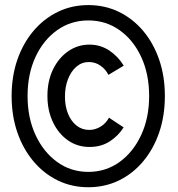

<svg xmlns="http://www.w3.org/2000/svg" viewBox="-20 -748 719 775"><path d="M341.3 -154.8Q292 -154.8 253.7 -181.9Q215.3 -209 193.4 -255.6Q171.4 -302.2 171.4 -360.8Q171.4 -421.4 194.1 -468Q216.8 -514.6 255.4 -541.3Q293.9 -567.9 340.8 -567.9Q385.7 -567.9 421.4 -543.9Q457 -520 479.5 -482.9L417.5 -445.8Q406.7 -468.3 385.7 -482.9Q364.7 -497.6 338.9 -497.6Q310.1 -497.6 288.3 -478.8Q266.6 -460 254.4 -428.5Q242.2 -397 242.2 -358.4Q242.2 -319.3 254.6 -288.8Q267.1 -258.3 289.1 -241Q311 -223.6 340.3 -223.6Q364.3 -223.6 386 -236.8Q407.7 -250 419.9 -272.9L479 -233.9Q458.5 -200.7 423.6 -177.7Q388.7 -154.8 341.3 -154.8ZM336.4 7.8Q270 7.8 213.6 -19.5Q157.2 -46.9 115.2 -96.7Q73.2 -146.5 50 -213.6Q26.9 -280.8 26.9 -360.4Q26.9 -439.9 50 -506.8Q73.2 -573.7 115.2 -623.3Q157.2 -672.9 213.6 -700.2Q270 -727.5 336.4 -727.5Q403.3 -727.5 459.7 -700.2Q516.1 -672.9 557.9 -623.3Q599.6 -573.7 622.6 -506.8Q645.5 -439.9 645.5 -360.4Q645.5 -280.8 622.6 -213.6Q599.6 -146.5 557.9 -96.7Q516.1 -46.9 459.7 -19.5Q403.3 7.8 336.4 7.8ZM336.4 -54.2Q407.2 -54.2 462.6 -94.2Q518.1 -134.3 550 -203.4Q582 -272.5 582 -360.4Q582 -449.2 550 -518.1Q518.1 -586.9 462.6 -626.2Q407.2 -665.5 336.4 -665.5Q266.1 -665.5 210.7 -626.2Q155.3 -586.9 123.3 -518.1Q91.3 -449.2 91.3 -360.4Q91.3 -272.5 123.3 -203.4Q155.3 -134.3 210.7 -94.2Q266.1 -54.2 336.4 -54.2Z"/></svg>

Font: Reddit Sans Condensed Medium
Style: Regular
Weight: 500
Designer: Stephen Hutchings
Foundry: Reddit
Version: Version 1.014